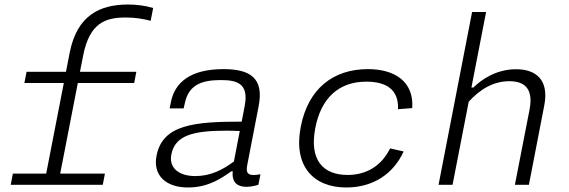

<svg xmlns="http://www.w3.org/2000/svg" viewBox="-20 -818 2520 850"><path d="M647 -726 658 -782.5C622 -793.5 583.5 -798 547 -798C423 -798 321 -751 288.5 -584.5L272 -500H97.5L88 -450.5H262.5L184.5 -49.5H37L27.5 0H435L444.5 -49.5H246.5L324.5 -450.5H574L583.5 -500H334L348 -571.5C376.5 -717.5 447.5 -740.5 536 -740.5C579 -740.5 611.5 -735 647 -726Z M969 -512C820.5 -512 753 -451 736.5 -365.5L731 -338H793L798.5 -362C816 -446 878.5 -462.5 952.5 -463.5C1032.5 -464.5 1082.5 -447 1063 -347.5L1050 -279.5C841.5 -279.5 699.5 -267 673 -128.5C656 -41 715 12 812.5 12C904.5 12 963 -31 1004 -59.5H1010.5C1006 -22.5 1019.5 9 1071.5 9C1086 9 1103.5 6.5 1124 0L1133 -46.5C1081 -37 1066.5 -47 1074.5 -87L1125 -348C1149.5 -473 1087 -512 969 -512ZM738.5 -134C755 -219.5 836 -239.5 983.5 -239.5C998.5 -239.5 1020 -239 1041.5 -238L1015.5 -103C965.5 -66 912 -38.5 844.5 -38.5C772.5 -38.5 727 -74 738.5 -134Z M1767 -147.5 1707 -161C1666.5 -79.5 1598 -43.5 1519 -43.5C1408.5 -43.5 1348.5 -111 1376 -252C1401.5 -384 1480 -456.5 1601.5 -456.5C1685.5 -456.5 1746 -425 1742 -334.5L1805 -339.5C1813 -457 1727.5 -512 1608.5 -512C1454.5 -512 1344 -424.5 1311.5 -257C1277.5 -82.5 1367.5 12 1513 12C1632 12 1721.5 -48 1767 -147.5Z M1983.5 0 2055 -367.5C2105 -423 2164.5 -458.5 2235 -458.5C2294.5 -458.5 2343.5 -433 2324.5 -333.5L2259.5 0H2321.5L2389.5 -351C2411.5 -464 2353.5 -511.5 2264.5 -511.5C2176.5 -511.5 2110 -465 2076 -430.5H2067L2132 -765H2070L1921.5 0Z"/></svg>

Font: Monaspace Neon ExtraLight
Style: Italic
Weight: 200
Italic angle: -11°
Designer: Riley Cran & the Lettermatic Team
Foundry: Lettermatic
Version: Version 1.200 (Monaspace Neon)